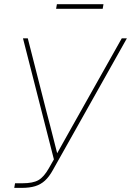

<svg xmlns="http://www.w3.org/2000/svg" viewBox="-20 -914 637 934"><path d="M49.3 0 53.2 -22.5H89.4Q140.1 -22.5 166.7 -37.6Q193.4 -52.7 217.8 -95.7L242.2 -138.7L91.8 -727.5H115.2L207 -367.2Q216.3 -332.5 225.1 -298.1Q233.9 -263.7 242.7 -229Q251.5 -194.3 260.3 -159.7L252.9 -159.2Q272.5 -193.8 291.7 -228.5Q311 -263.2 330.6 -297.9Q350.1 -332.5 369.6 -367.2L572.3 -727.5H597.2L237.3 -86.9Q219.2 -54.2 198.7 -35.4Q178.2 -16.6 151.1 -8.3Q124 0 85.4 0ZM483.4 -893.6 479.5 -871.1H252.9L256.8 -893.6Z"/></svg>

Font: Inter 28pt Thin
Style: Italic
Weight: 250
Italic angle: -9.3988°
Designer: Rasmus Andersson
Foundry: rsms
Version: Version 4.001;git-66647c0bb